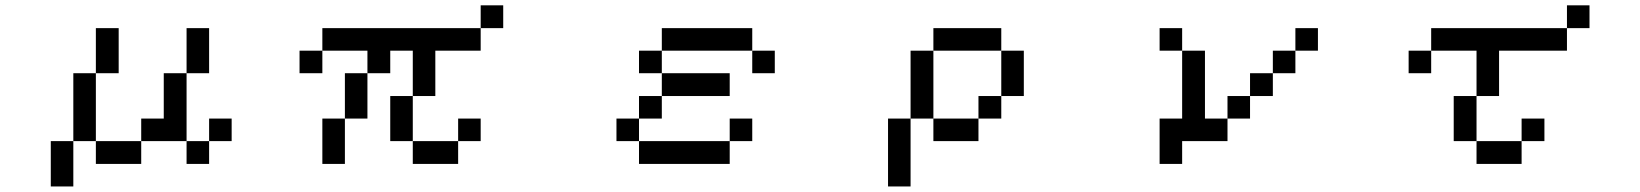

<svg xmlns="http://www.w3.org/2000/svg" viewBox="-20 -546 6040 707"><path d="M750 -26.4V-109.4H833V-26.4ZM750 -26.4V57.6H667V-26.4ZM667 -26.4H500V-109.4H583V-276.4H667V-442.4H750V-276.4H667ZM500 -26.4V57.6H333V-26.4ZM333 -26.4H250V-276.4H333V-442.4H417V-276.4H333ZM250 -26.4V140.6H167V-26.4Z M1417 -26.4V-192.4H1500V-26.4H1667V-109.4H1750V-26.4H1667V57.6H1500V-26.4ZM1167 57.6V-109.4H1250V-276.4H1333V-109.4H1250V57.6ZM1083 -276.4V-359.4H1167V-276.4ZM1333 -276.4V-359.4H1167V-442.4H1750V-359.4H1583V-192.4H1500V-359.4H1417V-276.4ZM1750 -442.4V-526.4H1833V-442.4Z M2333 -276.4V-359.4H2417V-276.4ZM2250 -26.4V-109.4H2333V-26.4ZM2417 -276.4H2667V-192.4H2417ZM2750 -359.4H2417V-442.4H2750ZM2750 -359.4H2833V-276.4H2750ZM2667 -26.4V57.6H2333V-26.4ZM2667 -26.4V-109.4H2750V-26.4ZM2417 -192.4V-109.4H2333V-192.4Z M3667 -192.4V-359.4H3750V-192.4ZM3667 -192.4V-109.4H3583V-192.4ZM3667 -359.4H3417V-442.4H3667ZM3583 -109.4V-26.4H3417V-109.4ZM3417 -109.4H3333V-359.4H3417ZM3333 -109.4V140.6H3250V-109.4Z M4250 57.6V-109.4H4333V-359.4H4417V-109.4H4500V-26.4H4333V57.6ZM4750 -359.4V-276.4H4667V-192.4H4583V-109.4H4500V-192.4H4583V-276.4H4667V-359.4ZM4750 -359.4V-442.4H4833V-359.4ZM4333 -359.4H4250V-442.4H4333Z M5333 -26.4V-192.4H5417V-26.4H5583V-109.4H5667V-26.4H5583V57.6H5417V-26.4ZM5167 -276.4V-359.4H5250V-276.4ZM5417 -192.4V-359.4H5250V-442.4H5750V-359.4H5500V-192.4ZM5750 -442.4V-526.4H5833V-442.4Z"/></svg>

Font: KH Dot kagurazaka 12
Style: Regular
Weight: 400
Designer: Original version for X68000 by Keitarou Hiraki (http://hp.vector.co.jp/authors/VA000874/) / TrueType conversion by Homem
Version: Version 1.00.20150527